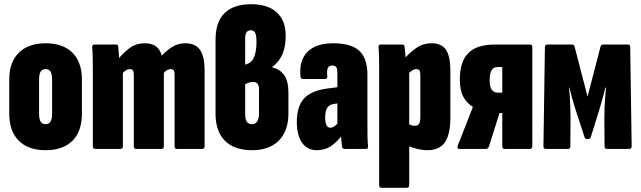

<svg xmlns="http://www.w3.org/2000/svg" viewBox="-20 -709 3052 914"><path d="M197 6Q115 6 69.5 -39Q24 -84 24 -169V-330Q24 -413 69.5 -458Q115 -503 197 -503Q280 -503 325 -458Q370 -413 370 -330V-169Q370 -84 325 -39Q280 6 197 6ZM197 -118Q213 -118 220.5 -130Q228 -142 228 -170V-328Q228 -357 220.5 -368.5Q213 -380 197 -380Q181 -380 173.5 -368.5Q166 -357 166 -328V-170Q166 -142 173.5 -130Q181 -118 197 -118Z M433 0Q422 0 422 -13V-368Q422 -401 421.5 -430.5Q421 -460 419 -483Q418 -497 429 -497H532Q542 -497 543 -487Q544 -477 545 -462Q546 -447 547 -433Q573 -463 601 -483Q629 -503 669 -503Q701 -503 721 -489.5Q741 -476 750 -444Q773 -469 800.5 -486Q828 -503 862 -503Q910 -503 932 -472Q954 -441 954 -373V-13Q954 0 943 0H822Q811 0 811 -13V-353Q811 -368 807 -374Q803 -380 793 -380Q785 -380 776 -375.5Q767 -371 760 -362V-13Q760 0 748 0H628Q617 0 617 -13V-353Q617 -368 612.5 -374Q608 -380 598 -380Q590 -380 581.5 -375.5Q573 -371 565 -362V-13Q565 0 553 0Z M1180 6Q1095 6 1050.5 -39Q1006 -84 1006 -169V-518Q1006 -605 1049.5 -647Q1093 -689 1175 -689Q1255 -689 1297.5 -650Q1340 -611 1340 -540Q1340 -487 1324.5 -451Q1309 -415 1276 -390V-388Q1313 -380 1333 -351Q1353 -322 1353 -268V-169Q1353 -86 1307.5 -40Q1262 6 1180 6ZM1179 -118Q1196 -118 1204.5 -131Q1213 -144 1213 -170V-281Q1213 -302 1206 -310.5Q1199 -319 1185 -319Q1174 -319 1164 -315.5Q1154 -312 1147 -308V-168Q1147 -142 1154.5 -130Q1162 -118 1179 -118ZM1147 -401 1162 -407Q1182 -415 1191.5 -442.5Q1201 -470 1201 -508Q1201 -537 1195.5 -551Q1190 -565 1174 -565Q1161 -565 1154 -556Q1147 -547 1147 -527Z M1621 0Q1610 0 1608 -11Q1606 -26 1604 -50.5Q1602 -75 1602 -94L1586 -113V-358Q1586 -381 1581 -389Q1576 -397 1562 -397Q1546 -397 1540.5 -385Q1535 -373 1538 -346Q1540 -333 1526 -333H1423Q1411 -333 1410 -347Q1404 -423 1444.5 -463Q1485 -503 1567 -503Q1651 -503 1690 -467.5Q1729 -432 1729 -354V-130Q1729 -84 1729.5 -58Q1730 -32 1732 -14Q1734 0 1722 0ZM1488 6Q1443 6 1418 -29.5Q1393 -65 1393 -129Q1393 -200 1425.5 -238Q1458 -276 1534 -287L1595 -295L1594 -218L1569 -214Q1547 -211 1537.5 -195.5Q1528 -180 1528 -151Q1528 -126 1534 -113.5Q1540 -101 1553 -101Q1565 -101 1577.5 -112Q1590 -123 1605 -147L1617 -75Q1582 -30 1553.5 -12Q1525 6 1488 6Z M2015 6Q1991 6 1963 -1Q1935 -8 1912 -19V-124Q1923 -119 1934 -114.5Q1945 -110 1955 -110Q1969 -110 1975 -119.5Q1981 -129 1981 -154V-348Q1981 -365 1977.5 -372.5Q1974 -380 1961 -380Q1951 -380 1940.5 -372.5Q1930 -365 1922 -356L1898 -423Q1928 -456 1960 -479.5Q1992 -503 2036 -503Q2082 -503 2103 -472Q2124 -441 2124 -371V-150Q2124 -69 2098 -31.5Q2072 6 2015 6ZM1796 185Q1785 185 1785 172V-369Q1785 -402 1784.5 -431Q1784 -460 1782 -483Q1781 -497 1792 -497H1894Q1905 -497 1906 -487Q1908 -473 1909.5 -450.5Q1911 -428 1912 -408L1928 -371V172Q1928 185 1916 185Z M2166 0Q2154 0 2159 -16L2204 -130Q2211 -148 2217.5 -165.5Q2224 -183 2231 -199V-200Q2202 -218 2185.5 -248.5Q2169 -279 2169 -331Q2169 -415 2209 -456Q2249 -497 2337 -497H2503Q2514 -497 2514 -485V-13Q2514 0 2503 0H2383Q2371 0 2371 -13V-171H2358L2308 -13Q2304 0 2293 0ZM2349 -268H2371V-390H2351Q2329 -390 2320 -374.5Q2311 -359 2311 -327Q2311 -296 2321 -282Q2331 -268 2349 -268Z M2579 0Q2567 0 2567 -13L2574 -485Q2574 -497 2586 -497H2703Q2712 -497 2715 -488L2777 -249L2839 -488Q2842 -497 2852 -497H2969Q2980 -497 2980 -485L2987 -13Q2987 0 2975 0H2870Q2858 0 2858 -12L2857 -147Q2857 -171 2858 -196.5Q2859 -222 2861 -247Q2863 -272 2865 -292H2862Q2855 -265 2848 -238.5Q2841 -212 2833 -187L2793 -58Q2791 -52 2788 -49.5Q2785 -47 2777 -47Q2769 -47 2766.5 -49.5Q2764 -52 2762 -58L2720 -187Q2712 -211 2704.5 -238Q2697 -265 2691 -292H2689Q2691 -272 2692.5 -247.5Q2694 -223 2695 -197Q2696 -171 2696 -148L2695 -13Q2695 0 2684 0Z"/></svg>

Font: Sofia Sans Extra Condensed Black
Style: Regular
Weight: 900
Designer: Botio Nikoltchev, Ani Petrova
Foundry: lettersoup
Version: Version 4.101